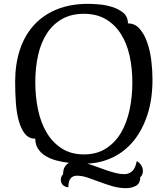

<svg xmlns="http://www.w3.org/2000/svg" viewBox="-20 -840 873 1001"><path d="M336 137Q297 131 297 95Q297 82 309 68Q309 25 340 9Q305 5 273.5 -3.5Q242 -12 217.5 -27Q193 -42 178.5 -64Q164 -86 164 -117Q130 -117 109.5 -143Q89 -169 77.5 -211.5Q66 -254 62.5 -307Q59 -360 59 -414Q59 -505 83.5 -580Q108 -655 156.5 -708.5Q205 -762 276 -791Q347 -820 440 -820Q462 -820 497 -817Q532 -814 565.5 -803.5Q599 -793 623 -773Q647 -753 647 -718Q684 -718 708.5 -689.5Q733 -661 748 -617.5Q763 -574 769 -523Q775 -472 775 -426Q775 -322 748.5 -241.5Q722 -161 676.5 -105.5Q631 -50 569 -20Q507 10 435 13Q459 20 484.5 29.5Q510 39 534.5 47.5Q559 56 583 62Q607 68 628 68Q651 68 668.5 53Q686 38 693 0Q708 8 716.5 22Q725 36 725 51Q725 73 711 84Q711 117 688 129Q665 141 638 141Q602 141 567 131Q532 121 499.5 108.5Q467 96 437 86Q407 76 381 76Q361 76 349 89Q337 102 336 137ZM418 -35Q484 -35 532 -65.5Q580 -96 610.5 -147.5Q641 -199 655.5 -267Q670 -335 670 -410Q670 -485 655.5 -550Q641 -615 610 -663.5Q579 -712 531.5 -740Q484 -768 417 -768Q351 -768 303 -740.5Q255 -713 224 -665Q193 -617 178.5 -551.5Q164 -486 164 -411Q164 -336 178.5 -267.5Q193 -199 224 -147.5Q255 -96 303 -65.5Q351 -35 418 -35Z"/></svg>

Font: Milonga
Style: Regular
Weight: 400
Designer: Pablo Impallari, Brenda Gallo, Rodrigo Fuenzalida
Foundry: Pablo Impallari, Brenda Gallo, Rodrigo Fuenzalida
Version: Version 1.000; ttfautohint (v0.93) -l 8 -r 50 -G 200 -x 14 -